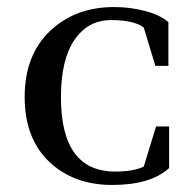

<svg xmlns="http://www.w3.org/2000/svg" viewBox="-20 -515 555 545"><path d="M460 -156V-38Q408 10 298.5 10Q189 10 119.5 -56Q50 -122 50 -240Q50 -358 121.5 -426.5Q193 -495 304 -495Q350 -495 393 -483.5Q436 -472 458 -452V-328H421L388 -437Q360 -458 295 -458Q230 -458 191.5 -402Q153 -346 153 -239Q153 -28 307 -28Q358 -28 388 -42L423 -156Z"/></svg>

Font: Ledger
Style: Regular
Weight: 400
Designer: Denis Masharov
Foundry: Denis Masharov
Version: 1.001